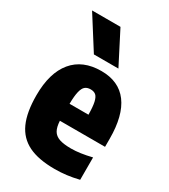

<svg xmlns="http://www.w3.org/2000/svg" viewBox="-199 -903 886 1007"><g transform="rotate(30 244.0 -399.0)"><path d="M470.5 -222.5H197Q199 -185 211 -164.2Q223 -143.5 249 -134.5Q275 -125.5 320.5 -125.5Q372.5 -125.5 444 -143V-7.5Q404.5 2 370.2 6.2Q336 10.5 299 10.5Q201 10.5 140.8 -19Q80.5 -48.5 52 -111.5Q23.5 -174.5 23.5 -277Q23.5 -412.5 83.5 -485Q143.5 -557.5 256 -557.5Q362 -557.5 416.2 -484.8Q470.5 -412 470.5 -271.5ZM196.5 -325H311Q310.5 -373.5 304.5 -399.8Q298.5 -426 286.8 -436Q275 -446 255 -446Q235 -446 222.5 -436Q210 -426 203.5 -399.5Q197 -373 196.5 -325ZM177.5 -613 54 -808H226L326 -613Z"/></g></svg>

Font: Encode Sans Condensed ExtraBold
Style: Regular
Weight: 800
Width: 3
Designer: Multiple Designers
Foundry: Impallari Type
Version: Version 2.000